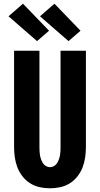

<svg xmlns="http://www.w3.org/2000/svg" viewBox="-20 -1009 540 1037"><path d="M250 8Q222 8 194.5 2Q167 -4 143 -19Q119 -34 101.5 -56.5Q84 -79 74 -105Q64 -131 60 -159Q56 -187 56 -215V-735H193V-215Q193 -204 193.5 -192.5Q194 -181 196 -170Q198 -159 202 -148Q206 -137 212 -127.5Q218 -118 228.5 -112Q239 -106 250 -106Q261 -106 271.5 -112Q282 -118 288 -127.5Q294 -137 298 -148Q302 -159 304 -170Q306 -181 306.5 -192.5Q307 -204 307 -215V-735H444V-215Q444 -187 440 -159Q436 -131 426 -105Q416 -79 398.5 -56.5Q381 -34 357 -19Q333 -4 305.5 2Q278 8 250 8ZM350 -787 196 -921 274 -989 415 -843ZM180 -787 26 -921 104 -989 245 -843Z"/></svg>

Font: Iosevka Heavy
Style: Regular
Weight: 900
Monospace: yes
Designer: Belleve Invis
Foundry: Belleve Invis
Version: Version 32.5.0; ttfautohint (v1.8.4)